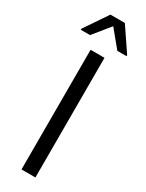

<svg xmlns="http://www.w3.org/2000/svg" viewBox="-237 -923 727 956"><g transform="rotate(30 126.5 -444.5)"><path d="M0 0ZM87 0V-688H167V0ZM-5 -750V-756L85 -889H168L258 -756V-750H205L126 -846L48 -750Z"/></g></svg>

Font: Assailand
Style: Regular
Weight: 400
Designer: Hector Gatti with collaboration of the Omnibus-Type team
Foundry: Omnibus-Type
Version: Version 0.072;October 19, 2019;FontCreator 12.0.0.2547 64-bi